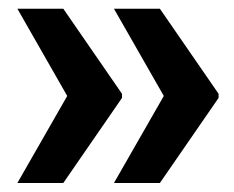

<svg xmlns="http://www.w3.org/2000/svg" viewBox="-20 -484 526 431"><path d="M253.9 -264.2 122.1 -73.2H19L130.9 -268.6L19 -464.4H122.1L253.9 -273.4ZM470.7 -264.2 338.9 -73.2H235.8L347.7 -268.6L235.8 -464.4H338.9L470.7 -273.4Z"/></svg>

Font: Hanuman Black
Style: Regular
Weight: 900
Designer: Danh Hong
Version: Version 8.002; ttfautohint (v1.8.3)